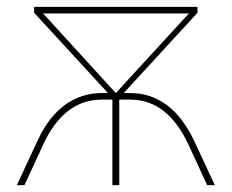

<svg xmlns="http://www.w3.org/2000/svg" viewBox="-20 -537 672 557"><path d="M275 -267H358Q398 -267 432.5 -251Q467 -235 495 -203.5Q523 -172 544 -127L603 0H581L526 -119Q496 -183 454 -215.5Q412 -248 358 -248H326V0H306V-248H275Q220 -248 177.5 -215Q135 -182 106 -119L51 0H29L88 -127Q109 -173 137 -204Q165 -235 200 -251Q235 -267 275 -267ZM528 -498H105L316 -267ZM79 -500V-517H553V-500L337 -265H295Z"/></svg>

Font: iiserrat Thin
Style: Regular
Weight: 100
Designer: Akira Ohta
Foundry: Akira Ohta
Version: Version 1.200;Glyphs 3.3.1 (3343)